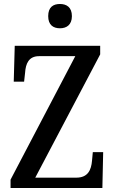

<svg xmlns="http://www.w3.org/2000/svg" viewBox="-20 -944 575 964"><path d="M281 -802C314 -802 341 -819 341 -863C341 -908 314 -924 281 -924C247 -924 222 -908 222 -863C222 -819 247 -802 281 -802ZM33 0H494L498 -180H446L442 -137C438 -91 422 -52 363 -52H157L483 -671V-714H54L49 -534H101L106 -579C109 -624 124 -662 176 -662H358L33 -42Z"/></svg>

Font: Noto Serif Ethiopic Condensed Medium
Style: Regular
Weight: 500
Width: 3
Designer: Monotype Design Team
Foundry: Monotype Imaging Inc.
Version: Version 2.102